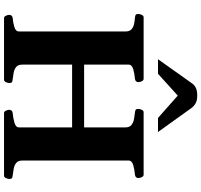

<svg xmlns="http://www.w3.org/2000/svg" viewBox="-43 -956 999 953"><g transform="rotate(90 456.5 -479.5)"><path d="M70.3 0Q62 0 57.9 -9.8Q53.7 -19.5 53.7 -24.9Q53.7 -41 69.8 -43Q93.4 -44.9 114.8 -51.5Q136.2 -58.1 136.2 -74.2V-602.5Q136.2 -623.5 125 -633Q113.8 -642.5 97.9 -645.7Q82 -648.9 66.9 -649.9Q56.6 -650.9 53 -654.1Q49.3 -657.2 49.3 -668Q49.3 -673.3 53.5 -683.1Q57.6 -692.9 65.9 -692.9H371.1Q379.4 -692.9 383.5 -683.1Q387.7 -673.3 387.7 -668Q387.7 -651.9 371.6 -649.9Q346.7 -647.9 323.7 -641.4Q300.8 -634.8 300.8 -618.7V-90.3Q300.8 -69.3 313 -59.8Q325.2 -50.3 342.5 -47.5Q359.9 -44.6 374.5 -42.7Q384.8 -41.8 388.4 -39Q392.1 -36.1 392.1 -24.9Q392.1 -19.5 387.9 -9.8Q383.8 0 375.5 0ZM541.5 0Q533.2 0 529.1 -9.8Q524.9 -19.5 524.9 -24.9Q524.9 -41 541 -43Q564.6 -44.9 588.5 -51.5Q612.3 -58.1 612.3 -74.2V-602.5Q612.3 -623.5 599.9 -632.8Q587.4 -642.1 570.3 -645.3Q553.2 -648.4 538.1 -649.9Q527.8 -650.9 524.2 -654.1Q520.5 -657.2 520.5 -668Q520.5 -673.3 524.7 -683.1Q528.8 -692.9 537.1 -692.9H847.2Q855.5 -692.9 859.6 -683.1Q863.8 -673.3 863.8 -668Q863.8 -651.9 847.7 -649.9Q822.8 -647.9 799.8 -641.4Q776.9 -634.8 776.9 -618.7V-90.3Q776.9 -69.3 789.1 -60.1Q801.3 -50.8 818.6 -47.9Q835.9 -44.9 850.6 -43Q860.8 -42 864.5 -39.1Q868.2 -36.1 868.2 -24.9Q868.2 -19.5 864 -9.8Q859.9 0 851.6 0ZM260.7 -337.9V-397.5H649.9V-337.9ZM273.9 -764.2 394.5 -934.1Q401.9 -944.8 415.8 -951.9Q429.7 -959 454.6 -959Q480 -959 494.1 -950.2Q508.3 -941.4 516.6 -929.7L635.3 -764.2H565.4L454.6 -862.3L346.2 -764.2Z"/></g></svg>

Font: Gelasio
Style: Regular
Weight: 400
Designer: Eben Sorkin
Foundry: Eben Sorkin
Version: Version 1.008